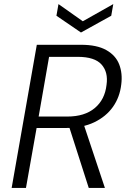

<svg xmlns="http://www.w3.org/2000/svg" viewBox="-20 -919 633 939"><path d="M37 0 160 -700H376Q454 -700 500 -674Q546 -648 563 -604Q580 -560 573 -506Q566 -444 532.5 -396.5Q499 -349 441 -321Q383 -293 300 -293H159L107 0ZM414 0 313 -315H388L493 0ZM169 -349H309Q394 -349 443.5 -390.5Q493 -432 501 -504Q510 -566 476.5 -603.5Q443 -641 360 -641H220ZM534 -899 524 -842 376 -760 256 -842 266 -899 385 -815Z"/></svg>

Font: DM Sans 11pt Light
Style: Italic
Weight: 300
Italic angle: -10°
Version: Version 4.004;gftools[0.9.30]